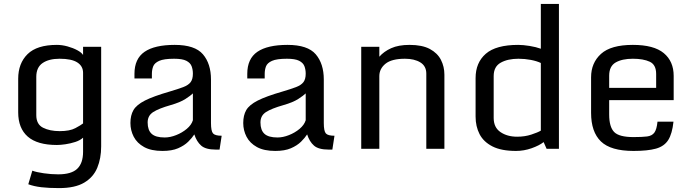

<svg xmlns="http://www.w3.org/2000/svg" viewBox="-20 -755 3502 974"><path d="M279.8 199.2Q227.5 199.2 189.9 194.8Q152.3 190.4 123.5 179.7L144 110.8Q165 118.7 202.1 124Q239.3 129.4 275.4 129.4Q342.3 129.4 371.8 101.1Q401.4 72.8 401.4 15.1V-56.6Q386.7 -43 362.1 -34.9Q337.4 -26.9 312 -23.2Q286.6 -19.5 268.6 -19.5Q169.4 -19.5 120.8 -62Q72.3 -104.5 72.3 -185.1V-355.5Q72.3 -433.6 119.9 -480.5Q167.5 -527.3 268.6 -527.3Q294.9 -527.3 323 -519.5Q351.1 -511.7 372.6 -500Q394 -488.3 401.4 -476.1V-517.6H493.2V-12.2Q493.2 48.3 473.4 96.2Q453.6 144 407 171.6Q360.4 199.2 279.8 199.2ZM282.7 -89.8Q334 -89.8 362.3 -105Q390.6 -120.1 401.4 -128.9V-385.7Q401.4 -419.4 372.3 -438.2Q343.3 -457 282.2 -457Q228 -457 196 -435.1Q164.1 -413.1 164.1 -365.2V-170.9Q164.1 -124.5 198.2 -107.2Q232.4 -89.8 282.7 -89.8Z M804.2 10.7Q747.1 10.7 711.2 -9Q675.3 -28.8 658.4 -61.3Q641.6 -93.8 641.6 -130.9Q641.6 -169.9 657 -196.5Q672.4 -223.1 715.1 -244.9Q757.8 -266.6 840.3 -290.5Q883.3 -303.2 909.2 -313Q935.1 -322.8 946.8 -337.9Q958.5 -353 958.5 -381.3Q958.5 -402.3 951.9 -419.4Q945.3 -436.5 925 -446.8Q904.8 -457 863.3 -457Q811.5 -457 787.6 -446.3Q763.7 -435.5 757.1 -418.2Q750.5 -400.9 750.5 -379.9V-356.9H662.1V-380.4Q662.1 -457 713.4 -492.2Q764.6 -527.3 866.2 -527.3Q968.8 -527.3 1009.5 -479.5Q1050.3 -431.6 1050.3 -351.6V-130.9Q1050.3 -89.8 1060.8 -78.1Q1071.3 -66.4 1104.5 -66.4L1093.8 3.9H1075.2Q1023.4 3.9 1000.5 -16.4Q977.5 -36.6 965.8 -73.2Q954.6 -55.7 934.8 -36.1Q915 -16.6 883.5 -2.9Q852.1 10.7 804.2 10.7ZM815.4 -57.6Q843.3 -57.6 873.5 -69.6Q903.8 -81.5 927.5 -101.3Q951.2 -121.1 958.5 -145V-281.2Q947.8 -270.5 921.1 -253.2Q894.5 -235.8 845.2 -221.7Q785.2 -204.6 757.1 -186.5Q729 -168.5 729 -133.8Q729 -94.7 749.3 -76.2Q769.5 -57.6 815.4 -57.6Z M1376.5 10.7Q1319.3 10.7 1283.4 -9Q1247.6 -28.8 1230.7 -61.3Q1213.9 -93.8 1213.9 -130.9Q1213.9 -169.9 1229.2 -196.5Q1244.6 -223.1 1287.4 -244.9Q1330.1 -266.6 1412.6 -290.5Q1455.6 -303.2 1481.4 -313Q1507.3 -322.8 1519 -337.9Q1530.8 -353 1530.8 -381.3Q1530.8 -402.3 1524.2 -419.4Q1517.6 -436.5 1497.3 -446.8Q1477.1 -457 1435.5 -457Q1383.8 -457 1359.9 -446.3Q1335.9 -435.5 1329.3 -418.2Q1322.8 -400.9 1322.8 -379.9V-356.9H1234.4V-380.4Q1234.4 -457 1285.6 -492.2Q1336.9 -527.3 1438.5 -527.3Q1541 -527.3 1581.8 -479.5Q1622.6 -431.6 1622.6 -351.6V-130.9Q1622.6 -89.8 1633.1 -78.1Q1643.6 -66.4 1676.8 -66.4L1666 3.9H1647.5Q1595.7 3.9 1572.8 -16.4Q1549.8 -36.6 1538.1 -73.2Q1526.9 -55.7 1507.1 -36.1Q1487.3 -16.6 1455.8 -2.9Q1424.3 10.7 1376.5 10.7ZM1387.7 -57.6Q1415.5 -57.6 1445.8 -69.6Q1476.1 -81.5 1499.8 -101.3Q1523.4 -121.1 1530.8 -145V-281.2Q1520 -270.5 1493.4 -253.2Q1466.8 -235.8 1417.5 -221.7Q1357.4 -204.6 1329.3 -186.5Q1301.3 -168.5 1301.3 -133.8Q1301.3 -94.7 1321.5 -76.2Q1341.8 -57.6 1387.7 -57.6Z M1812.5 -517.6H1904.3V-467.3Q1927.2 -493.7 1964.4 -510.5Q2001.5 -527.3 2057.6 -527.3Q2121.6 -527.3 2160.4 -506.6Q2199.2 -485.8 2216.8 -451.4Q2234.4 -417 2234.4 -376V0H2142.6V-381.3Q2142.6 -419.9 2112.3 -438.5Q2082 -457 2034.2 -457Q1966.8 -457 1935.5 -431.6Q1904.3 -406.2 1904.3 -368.7V0H1812.5Z M2392.6 -163.6V-358.9Q2392.6 -437 2444.3 -482.2Q2496.1 -527.3 2608.9 -527.3Q2633.3 -527.3 2666.5 -522Q2699.7 -516.6 2723.6 -507.8V-734.9H2815.4V0H2752.9L2737.8 -34.2Q2715.3 -16.6 2676.5 -2.9Q2637.7 10.7 2597.7 10.7Q2523.4 10.7 2478.3 -12.2Q2433.1 -35.2 2412.8 -74.5Q2392.6 -113.8 2392.6 -163.6ZM2723.6 -92.3V-435.5Q2703.1 -445.3 2672.6 -451.2Q2642.1 -457 2609.9 -457Q2555.7 -457 2520 -437Q2484.4 -417 2484.4 -369.1V-156.7Q2484.4 -108.4 2518.8 -85Q2553.2 -61.5 2603.5 -61.5Q2642.6 -61.5 2675.3 -72.3Q2708 -83 2723.6 -92.3Z M2978.5 -182.6V-362.8Q2978.5 -436 3028.8 -481.7Q3079.1 -527.3 3190.4 -527.3Q3296.9 -527.3 3347.2 -485.6Q3397.5 -443.8 3397.5 -370.1V-247.1H3070.3V-174.3Q3070.3 -111.3 3095.5 -85.4Q3120.6 -59.6 3193.8 -59.6Q3237.3 -59.6 3262.5 -62.7Q3287.6 -65.9 3299.6 -82.3Q3311.5 -98.6 3315.4 -137.7H3396.5Q3390.1 -76.7 3369.9 -44.7Q3349.6 -12.7 3307.6 -1Q3265.6 10.7 3193.8 10.7Q3078.1 10.7 3028.3 -37.6Q2978.5 -85.9 2978.5 -182.6ZM3308.6 -309.1V-379.9Q3308.6 -426.8 3276.1 -441.9Q3243.7 -457 3190.4 -457Q3135.7 -457 3103 -438Q3070.3 -418.9 3070.3 -371.1V-309.1Z"/></svg>

Font: Monda
Style: Regular
Weight: 400
Designer: Vernon Adams
Foundry: Vernon Adams
Version: Version 2.100; ttfautohint (v1.8.3)